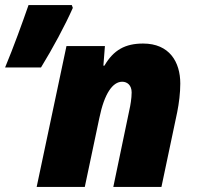

<svg xmlns="http://www.w3.org/2000/svg" viewBox="-50 -734 775 754"><path d="M-30 -469H111C157 -544 206 -635 236 -703L232 -714H62C38 -645 3 -548 -30 -469ZM94 0H283L340 -270C360 -368 393 -413 430 -413C450 -413 467 -399 467 -371C467 -348 462 -319 458 -302L395 0H584L646 -294C653 -329 658 -369 658 -406C658 -491 615 -563 512 -563C442 -563 396 -538 360 -476H356L362 -553H211Z"/></svg>

Font: Noto Sans Black
Style: Italic
Weight: 900
Italic angle: -12°
Designer: Monotype Design Team
Foundry: Monotype Imaging Inc.
Version: Version 2.013